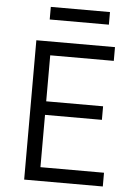

<svg xmlns="http://www.w3.org/2000/svg" viewBox="-60 -956 720 1002"><g transform="rotate(5 300.0 -455.0)"><path d="M475 -844V-910H165V-844ZM517 0V-72H184V-346H482V-417H184V-658H517V-730H105V0Z"/></g></svg>

Font: Tekne LDO Light
Style: Regular
Weight: 300
Monospace: yes
Designer: Alessio Laiso, Mario Rullo, Paolo Rosset
Foundry: Alessio Laiso
Version: Version 1.000;hotconv 1.0.109;makeotfexe 2.5.65596